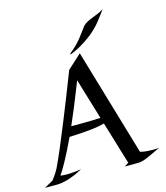

<svg xmlns="http://www.w3.org/2000/svg" viewBox="-169 -1025 971 1125"><g transform="rotate(-15 316.5 -462.5)"><path d="M194.8 -50.8Q168.9 -36.1 145.3 -26.4Q121.6 -16.6 101.1 -10.7Q80.6 -4.9 64.2 -2.4Q47.9 0 36.1 0H-37.1L16.1 -29.8Q24.4 -40.5 32.2 -51.3Q40 -62 45.4 -71.3Q51.8 -81.5 57.1 -91.8Q72.3 -122.6 102.1 -191.4Q114.3 -220.7 131.1 -261.2Q147.9 -301.8 169.9 -355.5Q191.9 -409.2 218.8 -477.5Q245.6 -545.9 278.8 -630.9L363.8 -709L555.2 -60.1Q575.7 -54.7 594.5 -53.2Q613.3 -51.8 629.9 -51.8Q638.7 -51.8 646 -52Q653.3 -52.2 658.7 -52.7Q664.6 -53.2 669.9 -54.2Q641.6 -40.5 620.6 -30.5Q599.6 -20.5 583.3 -13.7Q566.9 -6.8 553 -3.4Q539.1 0 524.9 0H446.8L472.2 -16.1L394 -274.9Q379.9 -271 361.3 -267.3Q342.8 -263.7 317.1 -260.7Q291.5 -257.8 257.6 -255.4Q223.6 -252.9 179.2 -251Q158.7 -207.5 141.6 -173.8Q124.5 -140.1 110.8 -115.2Q97.2 -90.3 86.7 -73.2Q76.2 -56.2 68.8 -45.9Q77.1 -44.4 87.4 -43.7Q97.7 -43 107.9 -43Q123.5 -43 138.9 -44.2Q154.3 -45.4 167 -46.9Q181.6 -48.8 194.8 -50.8ZM263.2 -309.1Q329.1 -309.1 382.8 -312L308.1 -560.1Q277.8 -482.4 252.7 -421.4Q227.5 -360.4 205.1 -309.1ZM561 -924.8Q547.9 -907.2 535.6 -891.1Q525.4 -877.4 514.6 -863.8Q503.9 -850.1 497.1 -842.8Q466.3 -809.1 433.6 -785.2Q400.9 -761.2 373 -745.6Q340.8 -727.5 310.1 -715.8Q309.6 -717.3 309.6 -718.8Q309.6 -721.7 310.1 -722.2Q335 -742.2 351.1 -758.3Q367.2 -774.4 379.9 -789.8Q392.6 -805.2 404.1 -821.3Q415.5 -837.4 431.2 -857.9Q442.9 -869.6 457.8 -877.2Q472.7 -884.8 489.7 -891.4Q506.8 -897.9 524.9 -905.5Q543 -913.1 561 -924.8Z"/></g></svg>

Font: Quintessential
Style: Regular
Weight: 400
Designer: Astigmatic (AOETI)
Foundry: Astigmatic (AOETI)
Version: Version 1.000